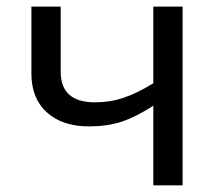

<svg xmlns="http://www.w3.org/2000/svg" viewBox="-20 -556 653 576"><path d="M74.2 -536.1V-335C74.2 -285.6 89.8 -246.6 120.6 -218.8C151.4 -190.9 193.8 -176.8 247.1 -176.8C282.2 -176.8 314.5 -181.2 343.3 -190.4C372.1 -199.7 404.3 -215.8 439.9 -238.8V0H527.8V-536.1H439.9V-306.2C407.2 -286.1 377.4 -271.5 350.6 -262.7C323.7 -253.4 294.9 -249 265.1 -249C196.3 -249 162.1 -279.8 162.1 -340.8V-536.1Z"/></svg>

Font: Noto Reveo Sans
Style: Regular
Weight: 400
Designer: Monotype Design team
Foundry: Monotype Imaging Inc.
Version: Version 1.04